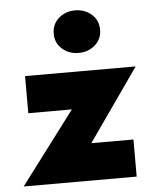

<svg xmlns="http://www.w3.org/2000/svg" viewBox="-52 -760 645 804"><g transform="rotate(-5 270.5 -358.0)"><path d="M244 -304 15 0H490V-156H313L526 -460H61V-304ZM196 -626Q196 -587 224.5 -562Q253 -537 293 -537Q334 -537 362.5 -562Q391 -587 391 -626Q391 -666 362.5 -691Q334 -716 293 -716Q253 -716 224.5 -691Q196 -666 196 -626Z"/></g></svg>

Font: Jost ExtraBold
Style: Regular
Weight: 800
Version: Version 3.710